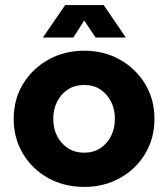

<svg xmlns="http://www.w3.org/2000/svg" viewBox="-20 -725 659 757"><path d="M312 12Q233 12 170 -23Q107 -58 70.5 -119Q34 -180 34 -256Q34 -333 70.5 -393.5Q107 -454 170 -489.5Q233 -525 312 -525Q391 -525 453.5 -489.5Q516 -454 552.5 -393.5Q589 -333 589 -256Q589 -180 552.5 -119Q516 -58 453 -23Q390 12 312 12ZM312 -123Q349 -123 376 -141Q403 -159 418 -189Q433 -219 433 -257Q433 -294 418 -324Q403 -354 376 -372Q349 -390 312 -390Q275 -390 247.5 -372Q220 -354 205 -324Q190 -294 190 -257Q190 -219 205 -189Q220 -159 247.5 -141Q275 -123 312 -123ZM149 -577 237 -705H389L476 -577H357L312 -644L269 -577Z"/></svg>

Font: MuseoModerno Thin
Style: Bold
Weight: 700
Version: Version 1.003